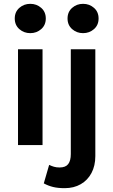

<svg xmlns="http://www.w3.org/2000/svg" viewBox="-20 -757 591 1002"><path d="M74 0V-500H202V0ZM138 -584Q105 -584 81 -605Q57 -626 57 -660.5Q57 -695 81 -716Q105 -737 138 -737Q171 -737 195 -716Q219 -695 219 -660.5Q219 -626 195 -605Q171 -584 138 -584ZM317.5 225Q282.5 225 257 218.8Q231.5 212.5 208.5 200L236.5 103.5Q249 109.5 261.5 113.2Q274 117 291 117Q322.5 117 336 99.2Q349.5 81.5 349.5 47V-500H477.5V57.5Q477.5 108 457.5 145.8Q437.5 183.5 401.5 204.2Q365.5 225 317.5 225ZM413.5 -584Q380.5 -584 356.5 -605Q332.5 -626 332.5 -660.5Q332.5 -695 356.5 -716Q380.5 -737 413.5 -737Q446.5 -737 470.5 -716Q494.5 -695 494.5 -660.5Q494.5 -626 470.5 -605Q446.5 -584 413.5 -584Z"/></svg>

Font: Geologica Cursive Medium
Style: Regular
Weight: 500
Designer: Sindre Bremnes, Frode Helland
Foundry: Monokrom Skriftforlag AS
Version: Version 1.010;gftools[0.9.28]